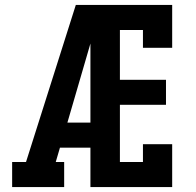

<svg xmlns="http://www.w3.org/2000/svg" viewBox="-20 -755 790 775"><path d="M29 0V-101H85L286 -735H388Q372 -673 354.5 -612Q337 -551 319 -490L252 -260H345V-159H222L205 -101H239V0ZM345 0V-735H675V-562H557V-634H464V-433H650V-332H464V-101H557V-173H675V0Z"/></svg>

Font: Iosevka Plex Etoile
Style: Bold
Weight: 700
Designer: Belleve Invis
Foundry: Belleve Invis
Version: Version 25.1.1; ttfautohint (v1.8.4)